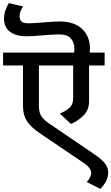

<svg xmlns="http://www.w3.org/2000/svg" viewBox="-40 -995 721 1244"><path d="M661 120Q661 150 649 175.5Q637 201 610 229L522 184Q551 152 551 126Q551 109 538 92Q525 75 491 53L219 -131Q159 -172 134 -211Q109 -250 109 -307V-571H-20V-654H440Q442 -670 442 -680Q442 -719 419.5 -745.5Q397 -772 344 -772Q309 -772 235 -766Q165 -760 133 -760Q63 -760 24.5 -789.5Q-14 -819 -14 -874Q-14 -900 -5 -927.5Q4 -955 18 -975L110 -953Q87 -922 87 -890Q87 -867 100 -855.5Q113 -844 143 -844Q177 -844 245 -850Q313 -856 344 -856Q441 -856 492 -807.5Q543 -759 543 -679Q543 -672 541 -654H638V-571H537V-339Q537 -282 501 -246.5Q465 -211 420 -192L347 -259Q390 -277 412 -298.5Q434 -320 434 -357V-571H212V-310Q212 -267 227 -243.5Q242 -220 278 -195L572 5Q620 37 640.5 65Q661 93 661 120Z"/></svg>

Font: Martel Sans SemiBold
Style: Regular
Weight: 600
Designer: Dan Reynolds and Mathieu Réguer
Foundry: Dan Reynolds and Mathieu Réguer
Version: Version 1.002; ttfautohint (v1.1) -l 5 -r 5 -G 72 -x 0 -D la